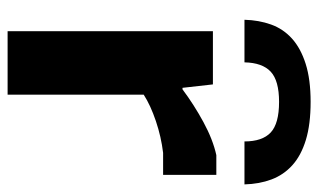

<svg xmlns="http://www.w3.org/2000/svg" viewBox="-186 -651 837 505"><g transform="rotate(90 232.5 -398.5)"><path d="M32 -623Q33 -661 44.5 -693Q56 -725 81.5 -748Q107 -771 148 -784Q189 -797 248 -797Q307 -797 348 -784.5Q389 -772 414.5 -749Q440 -726 452 -694Q464 -662 465 -623H352Q352 -670 328.5 -692Q305 -714 248 -714Q192 -714 168.5 -692Q145 -670 144 -623ZM62 -540H202L211 -460H215Q255 -490 301 -515Q347 -540 388 -549H440V-409H382Q340 -404 298.5 -390Q257 -376 229 -358V0H62Z"/></g></svg>

Font: Encode Sans Normal
Style: Bold
Weight: 700
Designer: Pablo Impallari, Andres Torresi
Foundry: Pablo Impallari, Andres Torresi
Version: Version 1.000; ttfautohint (v1.00) -l 8 -r 50 -G 200 -x 14 -